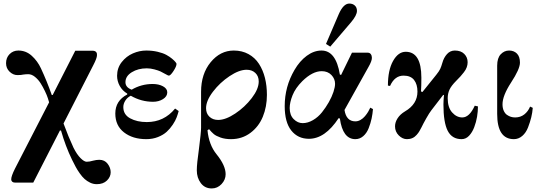

<svg xmlns="http://www.w3.org/2000/svg" viewBox="-20 -770 3052 1079"><path d="M14 -415C14 -395.7 20.7 -379.7 34 -367C47.3 -354.3 62 -348 78 -348C92.7 -348 103.7 -349 111 -351C120.3 -352.3 129.7 -353 139 -353C151.7 -353 164.2 -348 176.5 -338C188.8 -328 199.3 -316.2 208 -302.5C216.7 -288.8 224.8 -274 232.5 -258C240.2 -242 245.7 -228.7 249 -218C252.3 -207.3 254.7 -199.7 256 -195L64 178C50 206 43 226 43 238C43 243.3 44.8 247.7 48.5 251C52.2 254.3 57 256 63 256H167L317 -37L323 -36C339.7 22.7 360.3 77.3 385 128C393 144 399.8 157.3 405.5 168C411.2 178.7 418.7 190.7 428 204C437.3 217.3 446.5 228 455.5 236C464.5 244 474.8 250.8 486.5 256.5C498.2 262.2 510.7 265 524 265C548 265 567 258.2 581 244.5C595 230.8 602 215.3 602 198C602 181.3 596.3 165.5 585 150.5C573.7 135.5 558 128 538 128C527.3 128 515.7 129.7 503 133C489.7 137 477.7 139 467 139C457.7 139 446.2 132.2 432.5 118.5C418.8 104.8 405.7 85.3 393 60C373.7 18.7 355 -26.7 337 -76L504 -403C518 -429.7 525 -448.7 525 -460C525 -463.3 524.8 -466.2 524.5 -468.5C524.2 -470.8 523.2 -473.3 521.5 -476C519.8 -478.7 517.2 -480.8 513.5 -482.5C509.8 -484.2 505 -485 499 -485H403L276 -236H271C253 -287.3 232.7 -337.3 210 -386C197.3 -413.3 180.2 -436.8 158.5 -456.5C136.8 -476.2 111.7 -486 83 -486C63.7 -486 47.3 -479.3 34 -466C20.7 -452.7 14 -435.7 14 -415Z M628 -132C628 -86.7 644.3 -51.3 677 -26C709.7 -0.7 751.3 12 802 12C826 12 848 8 868 0C888 -8 904.3 -17.8 917 -29.5C929.7 -41.2 941 -54.5 951 -69.5C961 -84.5 968.3 -98.3 973 -111C977.7 -123.7 981.3 -135.3 984 -146L964 -160C922.7 -109.3 869.7 -84 805 -84C768.3 -84 737.2 -91 711.5 -105C685.8 -119 673 -140 673 -168C673 -180.7 676.8 -193 684.5 -205C692.2 -217 702.3 -226 715 -232C754.3 -209.3 796 -198 840 -198C861.3 -198 880 -203 896 -213C912 -223 920 -235.7 920 -251C920 -265 912 -276.3 896 -285C880 -293.7 860.7 -298 838 -298C795.3 -298 756 -287.3 720 -266C696.7 -274.7 685 -288.7 685 -308C685 -330.7 696.8 -349.3 720.5 -364C744.2 -378.7 772.3 -386 805 -386C819 -386 833.3 -384 848 -380C862.7 -376 874 -372.2 882 -368.5C890 -364.8 900.3 -359.3 913 -352C921 -347.3 926.3 -345 929 -345C935 -345 943.7 -353.7 955 -371C966.3 -388.3 972 -401.7 972 -411C972 -413 970 -416.5 966 -421.5C962 -426.5 955.7 -432.7 947 -440C938.3 -447.3 927.7 -454.5 915 -461.5C902.3 -468.5 886 -474.3 866 -479C846 -483.7 824.7 -486 802 -486C776.7 -486 751.7 -480.7 727 -470C702.3 -459.3 681.3 -443 664 -421C646.7 -399 638 -373.3 638 -344C638 -324 643 -305 653 -287C663 -269 677 -254.7 695 -244V-239C650.3 -215.7 628 -180 628 -132Z M1138 -162C1138 -190 1151 -221 1177 -255C1203 -289 1234 -318 1270 -342C1306 -366 1338 -378 1366 -378C1386 -378 1402.3 -372 1415 -360C1427.7 -348 1434 -332 1434 -312C1434 -284 1421 -253 1395 -219C1369 -185 1338 -156 1302 -132C1266 -108 1234 -96 1206 -96C1186 -96 1169.7 -102 1157 -114C1144.3 -126 1138 -142 1138 -162ZM1086 187C1086 215 1093.5 239 1108.5 259C1123.5 279 1144 289 1170 289C1191.3 289 1209.7 280.8 1225 264.5C1240.3 248.2 1248 229.7 1248 209C1248 176.3 1231 139 1197 97C1168.3 61.7 1151.3 16.7 1146 -38L1155 -44C1164.3 -32.7 1173.2 -23.5 1181.5 -16.5C1189.8 -9.5 1202.5 -3 1219.5 3C1236.5 9 1256 12 1278 12C1319.3 12 1355.7 0.3 1387 -23C1418.3 -46.3 1441.7 -76.7 1457 -114C1472.3 -151.3 1480 -192.3 1480 -237C1480 -271 1476.3 -302.7 1469 -332C1461.7 -361.3 1450.5 -387.7 1435.5 -411C1420.5 -434.3 1400.8 -452.7 1376.5 -466C1352.2 -479.3 1324.7 -486 1294 -486C1243.3 -486 1200 -464.2 1164 -420.5C1128 -376.8 1110 -321.3 1110 -254V-52C1110 -34.7 1106 5 1098 67C1090 123 1086 163 1086 187Z M1812 -523 1836 -508 1953 -645C1975 -671 1986 -692.3 1986 -709C1986 -721.7 1982 -731.7 1974 -739C1966 -746.3 1955.7 -750 1943 -750C1921 -750 1901.3 -730.3 1884 -691ZM1580 -174C1580 -113.3 1592.3 -67.5 1617 -36.5C1641.7 -5.5 1674.7 10 1716 10C1776.7 10 1832.3 -28.7 1883 -106L1890 -104C1900.7 -26.7 1929.7 12 1977 12C1993.7 12 2008.5 6.3 2021.5 -5C2034.5 -16.3 2044.7 -31.3 2052 -50C2059.3 -68.7 2064.8 -86.8 2068.5 -104.5C2072.2 -122.2 2074.7 -139.7 2076 -157L2061 -165C2057.7 -157.7 2053.7 -150 2049 -142C2044.3 -134 2038.3 -125.7 2031 -117C2023.7 -108.3 2015.3 -101.3 2006 -96C1996.7 -90.7 1987 -88 1977 -88C1943 -88 1922.7 -109.3 1916 -152L2051 -394C2063.7 -416 2070 -433 2070 -445C2070 -453 2068 -459.8 2064 -465.5C2060 -471.2 2054 -474 2046 -474H1958L1897 -349L1890 -351C1875.3 -441 1841 -486 1787 -486C1758.3 -486 1730.7 -476.2 1704 -456.5C1677.3 -436.8 1654.3 -410.3 1635 -377C1598.3 -314.3 1580 -246.7 1580 -174ZM1608 -163C1608 -183.7 1613.3 -207.5 1624 -234.5C1634.7 -261.5 1653 -288 1679 -314C1717 -351.3 1753.3 -370 1788 -370C1810.7 -370 1828.8 -362.8 1842.5 -348.5C1856.2 -334.2 1863 -317.7 1863 -299C1863 -287 1860 -271.8 1854 -253.5C1848 -235.2 1839.3 -216 1828 -196C1816.7 -176 1803.8 -157 1789.5 -139C1775.2 -121 1758.3 -106.3 1739 -95C1719.7 -83.7 1700.3 -78 1681 -78C1662.3 -78 1645.5 -85.5 1630.5 -100.5C1615.5 -115.5 1608 -136.3 1608 -163Z M2160 -289 2172 -287C2189.3 -325.7 2214.7 -345 2248 -345C2274.7 -345 2294.3 -336.8 2307 -320.5C2319.7 -304.2 2326 -282.3 2326 -255C2326 -208.3 2302.7 -171.3 2256 -144C2238 -133.3 2224.2 -120.5 2214.5 -105.5C2204.8 -90.5 2200 -75.3 2200 -60C2200 -40 2207 -23 2221 -9C2235 5 2250.3 12 2267 12C2278.3 12 2288.5 10 2297.5 6C2306.5 2 2314.5 -4 2321.5 -12C2328.5 -20 2333.7 -27 2337 -33C2340.3 -39 2344.3 -46.3 2349 -55C2355 -67.7 2363.8 -84.3 2375.5 -105C2387.2 -125.7 2396.7 -140.7 2404 -150L2471 -237L2475 -235C2473 -213 2472 -195.7 2472 -183C2472 -115.7 2480 -66.3 2496 -35C2512 -3.7 2538 12 2574 12C2590 12 2604 5.7 2616 -7C2628 -19.7 2637.7 -35.7 2645 -55C2652.3 -74.3 2657.7 -94 2661 -114C2664.3 -134 2666 -153.3 2666 -172L2648 -176C2628 -132 2604.7 -110 2578 -110C2556.7 -110 2537.7 -119.3 2521 -138C2504.3 -156.7 2496 -183.3 2496 -218C2496 -235.3 2499.3 -251.3 2506 -266C2512.7 -280.7 2525.3 -297.3 2544 -316C2554.7 -326.7 2562.7 -335 2568 -341C2573.3 -347 2579.7 -354.7 2587 -364C2594.3 -373.3 2599.7 -382.7 2603 -392C2606.3 -401.3 2608 -410.7 2608 -420C2608 -438.7 2601.7 -454.3 2589 -467C2576.3 -479.7 2558.7 -486 2536 -486C2518.7 -486 2504 -479.3 2492 -466C2480 -452.7 2471.3 -436.3 2466 -417C2462 -403 2458 -391.7 2454 -383C2450 -374.3 2442.7 -363.3 2432 -350L2354 -253L2346 -256C2347.3 -276 2348 -301.7 2348 -333C2348 -430.3 2318.7 -479 2260 -479C2232 -479 2208.3 -461.8 2189 -427.5C2169.7 -393.2 2160 -347 2160 -289Z M2774 -130C2774 -35.3 2805.3 12 2868 12C2885.3 12 2901 6 2915 -6C2929 -18 2939.8 -34 2947.5 -54C2955.2 -74 2961.2 -92.8 2965.5 -110.5C2969.8 -128.2 2972.7 -146 2974 -164L2959 -171C2951.7 -153 2940.8 -138.3 2926.5 -127C2912.2 -115.7 2895 -110 2875 -110C2866.3 -110 2858.3 -111.2 2851 -113.5C2843.7 -115.8 2836.3 -119.5 2829 -124.5C2821.7 -129.5 2815.7 -137.2 2811 -147.5C2806.3 -157.8 2804 -170 2804 -184C2804 -216 2820 -256.7 2852 -306C2885.3 -356.7 2902 -394 2902 -418C2902 -440.7 2896.3 -457.7 2885 -469C2873.7 -480.3 2859 -486 2841 -486C2823 -486 2807.3 -479 2794 -465C2780.7 -451 2774 -429.7 2774 -401Z"/></svg>

Font: Km Standard TT
Style: Bold
Weight: 700
Designer: Alexey Kryukov <alexios@thessalonica.org.ru>
Version: Version 2.0.2